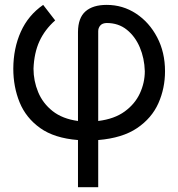

<svg xmlns="http://www.w3.org/2000/svg" viewBox="-20 -573 740 797"><path d="M303.7 204.1V8.3Q205.6 0.5 146.7 -41.5Q87.9 -83.5 61.5 -147.9Q35.2 -212.4 35.2 -288.1Q35.6 -372.6 66.4 -441.2Q97.2 -509.8 159.2 -552.7L209 -488.3Q166 -450.2 143.8 -401.9Q121.6 -353.5 119.1 -288.1Q119.1 -237.3 138.4 -190.7Q157.7 -144 198.5 -111.8Q239.3 -79.6 303.7 -70.8V-440.4Q304.2 -499 335 -525.9Q365.7 -552.7 422.9 -552.7Q489.7 -552.7 544.7 -516.6Q599.6 -480.5 632.3 -418.2Q665 -356 665 -277.3Q665 -206.5 637.5 -144.5Q609.9 -82.5 549.1 -41.3Q488.3 0 387.7 8.3V204.1ZM387.7 -70.8Q455.1 -79.1 497.8 -110.4Q540.5 -141.6 560.8 -185.8Q581.1 -230 581.1 -277.3Q579.6 -331.1 560.3 -376.5Q541 -421.9 506.3 -449.7Q471.7 -477.5 422.9 -477.5Q404.8 -477.1 396.2 -467Q387.7 -457 387.7 -443.4Z"/></svg>

Font: Inter Display
Style: Regular
Weight: 400
Designer: Rasmus Andersson
Foundry: rsms
Version: Version 4.000;git-37864ae